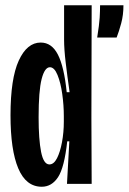

<svg xmlns="http://www.w3.org/2000/svg" viewBox="-20 -700 490 731"><path d="M139 11Q79 11 49.5 -59Q20 -129 20 -261Q20 -401 51.5 -469.5Q83 -538 135 -538Q177 -538 200.5 -492Q224 -446 234 -349H245Q236 -412 230 -462.5Q224 -513 224 -549V-680H329L328 -251L329 0H235L244 -162H236Q225 -62 201 -25.5Q177 11 139 11ZM168 -74Q185 -74 197 -97.5Q209 -121 216 -158.5Q223 -196 223 -237V-258Q223 -299 217 -342Q211 -385 199 -414.5Q187 -444 170 -444Q150 -444 138.5 -399Q127 -354 127 -254Q127 -169 136.5 -121.5Q146 -74 168 -74ZM350 -557Q358 -607 359.5 -632.5Q361 -658 361 -680H450Q450 -643 441.5 -611.5Q433 -580 424 -557Z"/></svg>

Font: Bricolage Grotesque 96pt Condensed Medium
Style: Regular
Weight: 500
Width: 3
Designer: Mathieu Triay
Foundry: Atelier Triay
Version: Version 1.001; ttfautohint (v1.8.4.7-5d5b);gftools[0.9.33.de